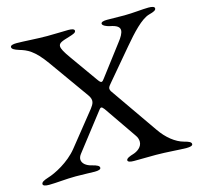

<svg xmlns="http://www.w3.org/2000/svg" viewBox="-103 -761 908 872"><g transform="rotate(-15 351.0 -325.5)"><path d="M24 5C57 5 105 -1 150 -1C186 -1 221 1 239 1C256 1 268 -2 268 -10C268 -19 258 -24 235 -30C208 -36 190 -51 190 -70C190 -77 193 -85 199 -93L334 -267C337 -271 340 -273 343 -273C346 -273 350 -270 356 -262L460 -111C469 -99 472 -88 472 -78C472 -53 448 -37 428 -31C414 -27 395 -20 395 -11C395 -3 407 0 424 0C448 0 486 -1 527 -1C574 -1 642 5 670 5C687 5 699 2 699 -6C699 -15 689 -20 666 -26C628 -36 589 -67 559 -111L404 -334C397 -349 400 -353 418 -374L533 -510C577 -562 625 -615 663 -625C686 -631 696 -636 696 -645C696 -653 684 -656 667 -656C640 -656 592 -650 553 -650C523 -650 496 -651 472 -651C455 -651 443 -648 443 -640C443 -631 462 -623 476 -620C508 -614 521 -604 521 -589C521 -576 511 -558 495 -538L388 -397C383 -390 379 -385 374 -385C370 -385 365 -390 358 -400L267 -528C244 -560 234 -578 234 -590C234 -606 252 -611 285 -621C308 -628 318 -632 318 -641C318 -649 306 -652 289 -652C271 -652 230 -650 190 -650C140 -650 80 -655 47 -655C30 -655 18 -652 18 -644C18 -635 29 -629 51 -622C85 -612 117 -599 167 -529L301 -341C320 -314 310 -299 296 -280L171 -124C129 -72 62 -38 28 -28C6 -21 -5 -15 -5 -6C-5 2 7 5 24 5Z"/></g></svg>

Font: EB Garamond
Style: Regular
Weight: 400
Designer: Georg Duffner and Octavio Pardo
Foundry: Georg Duffner
Version: Version 1.000;PS 001.000;hotconv 1.0.88;makeotf.lib2.5.64775